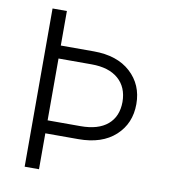

<svg xmlns="http://www.w3.org/2000/svg" viewBox="-82 -798 780 869"><g transform="rotate(10 308.5 -363.5)"><path d="M89.4 -727.1H155.3V-568.4H307.1Q414.6 -568.4 476.3 -512Q538.1 -455.6 538.1 -366.7Q538.1 -277.3 476.8 -221.2Q415.5 -165 307.1 -165H155.3V0H89.4ZM155.3 -224.6H307.1Q387.7 -224.6 430.9 -261.2Q474.1 -297.9 474.6 -365.2Q474.1 -433.1 430.4 -470.9Q386.7 -508.8 307.1 -508.8H155.3Z"/></g></svg>

Font: Interop Light
Style: Regular
Weight: 300
Designer: Rasmus Andersson, Google, Jang Haemin
Foundry: jhaemin
Version: Version 1.007